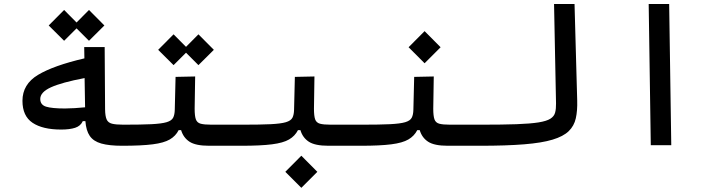

<svg xmlns="http://www.w3.org/2000/svg" viewBox="-20 -713 3556 943"><path d="M280.3 -76.7Q189.5 -76.7 139.9 -109.9Q90.3 -143.1 90.3 -217.8Q90.3 -299.3 166.7 -345.2Q243.2 -391.1 394.5 -426.3L393.6 -481.9H494.1L496.1 -175.8Q496.6 -142.6 503.7 -126.5Q510.7 -110.4 530 -105.5Q549.3 -100.6 585.9 -100.6Q606.4 -100.6 614.5 -91.1Q622.6 -81.5 622.6 -56.2Q622.6 -26.9 613.8 -12Q605 2.9 580.1 2.9Q516.1 2.9 477.5 -8.1Q439 -19 420.9 -45.4Q402.8 -71.8 399.4 -118.2H386.7Q376 -94.2 349.1 -85.4Q322.3 -76.7 280.3 -76.7ZM395.5 -329.6Q282.7 -308.1 230.2 -284.2Q177.7 -260.3 177.7 -227.1Q177.7 -198.2 206.1 -189.2Q234.4 -180.2 299.3 -180.2Q319.8 -180.2 346.9 -181.9Q374 -183.6 397.9 -186ZM417 -512.7 356 -573.7 294.9 -512.7 219.2 -587.9 294.9 -664.1 356 -602.5 417 -664.1 492.7 -587.9Z M580.1 2.9 585.9 -100.6Q672.4 -100.6 722.9 -103Q773.4 -105.5 798.1 -112.8Q822.8 -120.1 830.3 -134.8Q837.9 -149.4 838.4 -174.3L842.3 -335.4L938.5 -337.4L936 -179.2Q936 -143.6 941.9 -127Q947.8 -110.4 965.3 -105.5Q982.9 -100.6 1018.6 -100.6H1171.9Q1190.4 -100.6 1199.5 -87.6Q1208.5 -74.7 1208.5 -56.2Q1208.5 -22 1196 -9.5Q1183.6 2.9 1166 2.9H1007.3Q940.9 2.9 910.6 -17.1Q880.4 -37.1 869.6 -73.7H857.4Q842.8 -44.9 814 -28.1Q785.2 -11.2 730 -4.2Q674.8 2.9 580.1 2.9ZM954.6 -393.1 893.6 -454.1 832.5 -393.1 756.8 -468.3 832.5 -544.4 893.6 -482.9 954.6 -544.4 1030.3 -468.3Z M1166 2.9 1171.9 -100.6Q1258.3 -100.6 1308.8 -103Q1359.4 -105.5 1384 -112.8Q1408.7 -120.1 1416.3 -134.8Q1423.8 -149.4 1424.3 -174.3L1428.2 -335.4L1524.4 -337.4L1522 -179.2Q1522 -143.6 1527.8 -127Q1533.7 -110.4 1551.3 -105.5Q1568.8 -100.6 1604.5 -100.6H1757.8Q1776.4 -100.6 1785.4 -87.6Q1794.4 -74.7 1794.4 -56.2Q1794.4 -22 1782 -9.5Q1769.5 2.9 1752 2.9H1593.3Q1526.9 2.9 1496.6 -17.1Q1466.3 -37.1 1455.6 -73.7H1443.4Q1428.7 -44.9 1399.9 -28.1Q1371.1 -11.2 1315.9 -4.2Q1260.7 2.9 1166 2.9ZM1460 209.5 1381.3 130.9 1460 51.8 1538.6 130.9Z M1752 2.9 1757.8 -100.6Q1844.2 -100.6 1894.8 -103Q1945.3 -105.5 1970 -112.8Q1994.6 -120.1 2002.2 -134.8Q2009.8 -149.4 2010.3 -174.3L2014.2 -335.4L2110.4 -337.4L2107.9 -179.2Q2107.9 -143.6 2113.8 -127Q2119.6 -110.4 2137.2 -105.5Q2154.8 -100.6 2190.4 -100.6H2343.8Q2362.3 -100.6 2371.3 -87.6Q2380.4 -74.7 2380.4 -56.2Q2380.4 -22 2367.9 -9.5Q2355.5 2.9 2337.9 2.9H2179.2Q2112.8 2.9 2082.5 -17.1Q2052.2 -37.1 2041.5 -73.7H2029.3Q2014.6 -44.9 1985.8 -28.1Q1957 -11.2 1901.9 -4.2Q1846.7 2.9 1752 2.9ZM2065.4 -402.3 1986.8 -481 2065.4 -560.1 2144 -481Z M2337.9 2.9Q2309.6 2.9 2309.6 -51.3Q2309.6 -80.1 2319.3 -90.3Q2329.1 -100.6 2343.8 -100.6Q2448.7 -100.6 2517.1 -103Q2585.4 -105.5 2625 -111.8Q2664.6 -118.2 2683.1 -129.9Q2701.7 -141.6 2706.5 -160.2Q2711.4 -178.7 2710.9 -205.1L2701.2 -693.4H2801.8L2814.9 -219.7Q2816.4 -169.4 2808.1 -132.1Q2799.8 -94.7 2773.2 -68.8Q2746.6 -43 2693.8 -27.1Q2641.1 -11.2 2554.2 -4.2Q2467.3 2.9 2337.9 2.9Z M3176.3 0 3166 -693.4H3266.6L3276.9 0Z"/></svg>

Font: Cascadia Mono PL
Style: Regular
Weight: 400
Monospace: yes
Designer: Aaron Bell
Foundry: Saja Typeworks
Version: Version 2404.023; ttfautohint (v1.8.4)